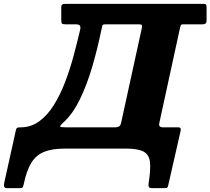

<svg xmlns="http://www.w3.org/2000/svg" viewBox="-134 -770 1090 995"><path d="M799 -626 691.5 -132Q686.5 -110 710.5 -110H791.5Q805 -110 802.5 -94L738 189.5Q735.5 200 732.5 202.5Q729.5 205 718.5 205H655Q641 205 637.8 199.2Q634.5 193.5 636 181.5Q647 112.5 643.5 72.8Q640 33 611.5 16.5Q583 0 518 0H202.5Q137 0 95 16.8Q53 33.5 28.2 73.8Q3.5 114 -11 184.5Q-13.5 195.5 -16.2 200.2Q-19 205 -31.5 205H-97Q-109.5 205 -112.2 197.8Q-115 190.5 -112.5 179.5L-51.5 -96Q-50 -103.5 -46.2 -106.8Q-42.5 -110 -28.5 -110Q26 -110 68.8 -141Q111.5 -172 144.5 -224.8Q177.5 -277.5 202.8 -343.2Q228 -409 247 -479.2Q266 -549.5 281 -614.5Q285 -631 279.8 -637.5Q274.5 -644 257.5 -644H206Q190 -644 186.8 -648.2Q183.5 -652.5 183.5 -669V-730Q183.5 -744.5 189.2 -747.2Q195 -750 208.5 -750H918.5Q930 -750 933.2 -747.2Q936.5 -744.5 936.5 -733V-665Q936.5 -651.5 930.8 -647.8Q925 -644 915.5 -644H818Q806 -644 804 -640.8Q802 -637.5 799 -626ZM414.5 -644Q398.5 -644 397 -639Q395.5 -634 392 -618Q371 -516 343.5 -422.5Q316 -329 280 -255.2Q244 -181.5 197.5 -138Q175.5 -118.5 177.8 -114.2Q180 -110 211.5 -110H460Q473 -110 481.8 -114.2Q490.5 -118.5 494 -135L601.5 -627Q603.5 -636 600.8 -640Q598 -644 586.5 -644Z"/></svg>

Font: Besley* Heavy
Style: Italic
Weight: 800
Italic angle: -13°
Designer: Owen Earl
Foundry: indestructible type*
Version: Version 3.000; ttfautohint (v1.8.3)